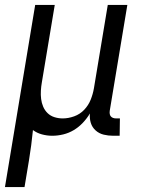

<svg xmlns="http://www.w3.org/2000/svg" viewBox="-48 -540 568 775"><path d="M-28 215 94 -520H173L121 -208Q118 -191 117 -174Q116 -157 118 -140.5Q120 -124 126.5 -109Q133 -94 144.5 -83Q156 -72 172 -67Q188 -62 205 -62Q228 -62 251.5 -70.5Q275 -79 292 -97Q309 -115 318 -137.5Q327 -160 331 -183L387 -520H466L395 -93Q394 -86 395 -80Q396 -74 399.5 -70Q403 -66 408.5 -64Q414 -62 421 -62H436L435 8H409Q389 8 370.5 3.5Q352 -1 338 -13.5Q324 -26 318.5 -44Q313 -62 315 -82Q303 -62 286.5 -44.5Q270 -27 250 -15Q230 -3 207.5 2.5Q185 8 163 8Q142 8 121.5 2.5Q101 -3 85 -15Q82 15 78 46Q74 77 69 107L51 215Z"/></svg>

Font: Iosevka Curly
Style: Italic
Weight: 400
Italic angle: -9°
Monospace: yes
Designer: Belleve Invis
Foundry: Belleve Invis
Version: Version 22.1.2; ttfautohint (v1.8.4)